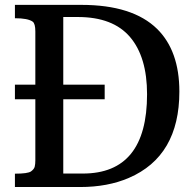

<svg xmlns="http://www.w3.org/2000/svg" viewBox="-20 -752 781 772"><path d="M40 0ZM40 -53.7Q91.8 -53.7 104.5 -62.7Q117.2 -71.8 119.6 -82Q122.1 -92.3 122.1 -106.9V-353H40V-411.6H122.1V-625.5Q122.1 -657.2 111.3 -665Q91.8 -678.7 40 -678.7V-732.4H307.1Q513.2 -732.4 611.8 -635.7Q701.2 -547.4 701.2 -383.8Q701.2 -124 498 -36.6Q413.1 0 302.2 0H40ZM313 -54.2Q571.3 -54.2 571.3 -373Q571.3 -522.9 502.7 -603.3Q434.1 -683.6 293 -683.6H234.4V-411.6H400.9V-353H234.4V-54.2Z"/></svg>

Font: Arbutus Slab
Style: Regular
Weight: 400
Version: Version 1.002; ttfautohint (v0.92) -l 10 -r 16 -G 200 -x 7 -